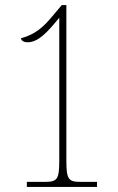

<svg xmlns="http://www.w3.org/2000/svg" viewBox="-20 -738 465 758"><path d="M86 0H363V-20H298C250 -20 242 -30 242 -105V-718H224L180 -666C134 -611 97 -597 63 -587C63 -577 76 -571 88 -571C132 -571 168 -612 214 -668V-105C214 -30 206 -20 158 -20H86Z"/></svg>

Font: Noto Serif Lao ExtraCondensed Thin
Style: Regular
Weight: 100
Width: 2
Designer: Monotype Design Team
Foundry: Monotype Imaging Inc.
Version: Version 2.003